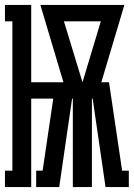

<svg xmlns="http://www.w3.org/2000/svg" viewBox="-20 -755 540 775"><path d="M0 0V-66H30V-669H0V-735H106V-423H236L143 -735H482L389 -423H420L473 -66H500V0H406L354 -357H351V0H274V-357H271L219 0H126V-66H152L195 -357H106V0ZM313 -423 387 -669H238Z"/></svg>

Font: Iosevka Curly Slab
Style: Bold
Weight: 700
Monospace: yes
Designer: Belleve Invis
Foundry: Belleve Invis
Version: Version 22.1.2; ttfautohint (v1.8.4)